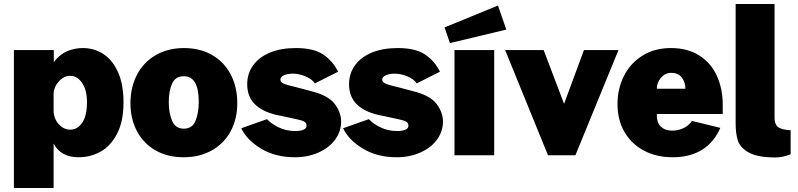

<svg xmlns="http://www.w3.org/2000/svg" viewBox="-20 -782 4017 967"><path d="M50 -530H251V-469Q279 -507 317 -523.5Q355 -540 397 -540Q454 -540 500.5 -510Q547 -480 574.5 -418.5Q602 -357 602 -267Q602 -171 570 -109Q538 -47 487 -18.5Q436 10 376 10Q286 10 250 -59V165H50ZM418 -267Q418 -329 393.5 -364.5Q369 -400 334 -400Q301 -400 275.5 -371Q250 -342 250 -307V-227Q250 -186 275 -157.5Q300 -129 334 -129Q370 -129 394 -164Q418 -199 418 -267Z M637 -262Q637 -344 671 -407.5Q705 -471 766.5 -505.5Q828 -540 906 -540Q988 -540 1049 -504.5Q1110 -469 1142.5 -406Q1175 -343 1175 -262Q1175 -183 1142 -121.5Q1109 -60 1047.5 -25Q986 10 905 10Q824 10 763.5 -24.5Q703 -59 670 -121Q637 -183 637 -262ZM981 -269Q981 -398 906 -398Q863 -398 846.5 -360.5Q830 -323 830 -269Q830 -214 846.5 -174Q863 -134 906 -134Q949 -134 965 -174Q981 -214 981 -269Z M1195 -136 1325 -182Q1344 -160 1382.5 -141Q1421 -122 1466 -122Q1492 -122 1508 -128.5Q1524 -135 1524 -149Q1524 -163 1512.5 -169.5Q1501 -176 1472 -182L1393 -199Q1313 -213 1269 -252Q1225 -291 1225 -358Q1225 -411 1254.5 -452.5Q1284 -494 1339.5 -517Q1395 -540 1470 -540Q1559 -540 1607 -508Q1655 -476 1683 -421L1566 -362Q1551 -384 1518.5 -397.5Q1486 -411 1455 -411Q1429 -411 1410.5 -403Q1392 -395 1392 -381Q1392 -368 1409.5 -360.5Q1427 -353 1475 -342L1543 -324Q1633 -302 1665.5 -259Q1698 -216 1698 -170Q1698 -120 1668 -79Q1638 -38 1584.5 -14Q1531 10 1465 10Q1367 10 1295.5 -33Q1224 -76 1195 -136Z M1708 -136 1838 -182Q1857 -160 1895.5 -141Q1934 -122 1979 -122Q2005 -122 2021 -128.5Q2037 -135 2037 -149Q2037 -163 2025.5 -169.5Q2014 -176 1985 -182L1906 -199Q1826 -213 1782 -252Q1738 -291 1738 -358Q1738 -411 1767.5 -452.5Q1797 -494 1852.5 -517Q1908 -540 1983 -540Q2072 -540 2120 -508Q2168 -476 2196 -421L2079 -362Q2064 -384 2031.5 -397.5Q1999 -411 1968 -411Q1942 -411 1923.5 -403Q1905 -395 1905 -381Q1905 -368 1922.5 -360.5Q1940 -353 1988 -342L2056 -324Q2146 -302 2178.5 -259Q2211 -216 2211 -170Q2211 -120 2181 -79Q2151 -38 2097.5 -14Q2044 10 1978 10Q1880 10 1808.5 -33Q1737 -76 1708 -136Z M2469 0H2269V-530H2469ZM2530 -633 2246 -565 2219 -644 2488 -754Z M2878 0H2740L2524 -530H2718L2821 -259L2921 -530H3095Z M3365 -124Q3395 -124 3422 -136.5Q3449 -149 3465 -173L3608 -138Q3576 -65 3515.5 -27.5Q3455 10 3368 10Q3286 10 3223 -23.5Q3160 -57 3125 -117.5Q3090 -178 3090 -258Q3090 -335 3122.5 -399.5Q3155 -464 3216 -502Q3277 -540 3359 -540Q3443 -540 3502 -502.5Q3561 -465 3590.5 -400Q3620 -335 3620 -255V-208H3288Q3287 -164 3308.5 -144Q3330 -124 3365 -124ZM3432 -335Q3432 -368 3414 -391.5Q3396 -415 3360 -415Q3330 -415 3309 -390.5Q3288 -366 3288 -335Z M3685 -160V-762H3881V-187Q3881 -163 3892.5 -148Q3904 -133 3941 -128L3962 -126V-5Q3921 11 3887 11Q3796 11 3752 -13.5Q3708 -38 3696.5 -73.5Q3685 -109 3685 -160Z"/></svg>

Font: Morrison Black
Style: Regular
Weight: 900
Designer: Pablo Impallari, Rodrigo Fuenzalida (Modified by Dan O. Williams)
Version: Version 0.03;June 6, 2019;FontCreator 11.5.0.2425 64-bit; tt